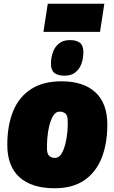

<svg xmlns="http://www.w3.org/2000/svg" viewBox="-20 -995 610 1025"><path d="M271 10Q150 10 84.5 -48.5Q19 -107 19 -222Q19 -324 49.5 -400Q80 -476 144.5 -518.5Q209 -561 309 -561Q425 -561 489 -502.5Q553 -444 553 -329Q553 -228 522.5 -151.5Q492 -75 430 -32.5Q368 10 271 10ZM276 -152Q295 -153 308 -174Q321 -195 329 -227.5Q337 -260 340 -294.5Q343 -329 341 -357Q340 -382 326.5 -391Q313 -400 296 -399Q277 -398 264 -377Q251 -356 243 -323.5Q235 -291 232.5 -256.5Q230 -222 231 -194Q233 -169 246 -160Q259 -151 276 -152ZM324 -591Q289 -591 270.5 -605.5Q252 -620 252 -654Q252 -686 262 -715Q272 -744 294.5 -762.5Q317 -781 353 -781Q388 -781 406.5 -766.5Q425 -752 425 -717Q425 -684 415 -655.5Q405 -627 383 -609Q361 -591 324 -591ZM212 -825 235 -975H537L514 -825Z"/></svg>

Font: Georama Black
Style: Italic
Weight: 900
Italic angle: -9°
Designer: Jean-Baptiste Levee
Foundry: Production Type
Version: Version 1.000